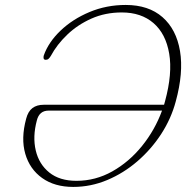

<svg xmlns="http://www.w3.org/2000/svg" viewBox="-20 -728 748 756"><path d="M83 -260.5Q90.5 -289.5 107.8 -302.5Q125 -315.5 152 -315.5H626Q628 -322.5 630 -330Q659.5 -438.5 646.2 -516.8Q633 -595 584.5 -637Q536 -679 459.5 -679Q394.5 -679 340 -654.8Q285.5 -630.5 244.8 -591.5Q204 -552.5 180.5 -508.5Q176 -501 171.5 -496.8Q167 -492.5 160.5 -492.5Q153 -492.5 151.8 -498Q150.5 -503.5 152.5 -510Q171 -562 218.2 -607.2Q265.5 -652.5 332.2 -680.5Q399 -708.5 475 -708.5Q565 -708.5 619.8 -660.5Q674.5 -612.5 688.8 -527Q703 -441.5 672 -328.5Q654 -261 614.8 -200.5Q575.5 -140 521 -93Q466.5 -46 402 -19Q337.5 8 268.5 8Q195 8 146 -27Q97 -62 79.5 -122.5Q62 -183 83 -260.5ZM281 -16Q356 -16 422.2 -53.2Q488.5 -90.5 539.2 -153.2Q590 -216 618 -292.5H171.5Q134.5 -292.5 125 -253.5Q108 -189.5 120.8 -135.5Q133.5 -81.5 174 -48.8Q214.5 -16 281 -16Z"/></svg>

Font: Fraunces 9pt Soft Thin
Style: Italic
Weight: 100
Italic angle: -16°
Version: Version 1.000;[b76b70a41]